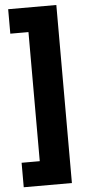

<svg xmlns="http://www.w3.org/2000/svg" viewBox="-60 -767 430 969"><g transform="rotate(-5 154.5 -283.0)"><path d="M20 168H264V-734H20V-610H112V44H20Z"/></g></svg>

Font: Noto Sans Thai Looped Condensed Black
Style: Regular
Weight: 900
Width: 3
Designer: Sasikarn Vongin, Ben Mitchell
Foundry: The Fontpad Ltd
Version: Version 1.001